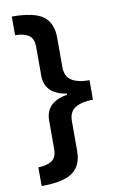

<svg xmlns="http://www.w3.org/2000/svg" viewBox="-96 -764 581 973"><g transform="rotate(-10 194.5 -278.0)"><path d="M37 62Q81 61 106.5 44.5Q132 28 132 -16V-162Q132 -257 244 -275V-281Q132 -299 132 -394V-540Q132 -585 106.5 -601.5Q81 -618 37 -618V-714Q152 -714 198.5 -679Q245 -644 245 -569V-418Q245 -369 277 -348.5Q309 -328 369 -328V-228Q309 -227 277 -207Q245 -187 245 -138V14Q245 89 197.5 123.5Q150 158 37 158Z"/></g></svg>

Font: Noto Sans Gujarati SemiBold
Style: Regular
Weight: 600
Designer: Jelle Bosma - Monotype Design Team, Universal Thirst
Foundry: Monotype Imaging Inc.
Version: Version 2.106; ttfautohint (v1.8.4.7-5d5b)